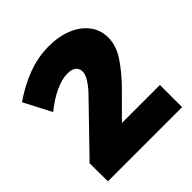

<svg xmlns="http://www.w3.org/2000/svg" viewBox="-190 -851 992 992"><g transform="rotate(-45 306.5 -355.0)"><path d="M287 -391Q313 -418 330 -445.5Q347 -473 347 -493Q347 -517 330.5 -529.5Q314 -542 284 -542Q242 -542 191.5 -518Q141 -494 91 -453L13 -603Q85 -653 160.5 -681.5Q236 -710 315 -710Q388 -710 444 -687Q500 -664 532.5 -622Q565 -580 565 -524Q565 -465 526 -406.5Q487 -348 428 -288L238 -98L212 -162H580V0H38L37 -133Z"/></g></svg>

Font: Alexandria ExtraBold
Style: Regular
Weight: 800
Designer: Mohamed Gaber
Foundry: Kief Type Foundry
Version: Version 5.100